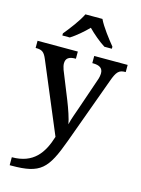

<svg xmlns="http://www.w3.org/2000/svg" viewBox="-145 -847 858 1165"><g transform="rotate(15 284.5 -264.5)"><path d="M140 -619V-606H187C222 -628 265 -665 295 -696C325 -665 369 -628 404 -606H451V-619C420 -657 370 -721 349 -766H242C221 -721 171 -657 140 -619ZM35 187V237H46C229 237 268 194 338 3L490 -414C512 -476 527 -491 566 -491H569V-536H359V-491H362C405 -491 426 -477 426 -445C426 -433 423 -415 417 -400L351 -207C339 -171 323 -132 315 -95C310 -127 289 -188 271 -233L201 -407C196 -422 193 -434 193 -445C193 -477 212 -491 253 -491H256V-536H3V-491H6C44 -491 58 -480 75 -439L259 -1C226 106 171 187 35 187Z"/></g></svg>

Font: Noto Serif Ethiopic Medium
Style: Regular
Weight: 500
Designer: Monotype Design Team
Foundry: Monotype Imaging Inc.
Version: Version 2.102